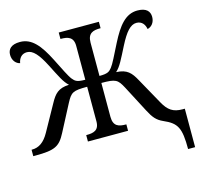

<svg xmlns="http://www.w3.org/2000/svg" viewBox="-127 -863 1289 1215"><g transform="rotate(-15 517.5 -255.0)"><path d="M958 210H1004V-42H989C928 -42 896 -64 864 -122L770 -291C740 -346 715 -375 644 -378C675 -406 693 -446 735 -528C776 -608 809 -646 848 -646C884 -646 902 -620 907 -590C932 -595 955 -619 955 -657C955 -693 933 -720 874 -720C796 -720 747 -657 696 -557C659 -484 635 -433 618 -412C601 -391 589 -382 536 -382V-600C536 -663 573 -672 618 -672H621V-714H358V-672H361C405 -672 443 -663 443 -604V-382C390 -382 378 -391 361 -412C344 -433 320 -484 283 -557C232 -657 183 -720 105 -720C46 -720 24 -693 24 -657C24 -619 47 -595 72 -590C77 -620 95 -646 131 -646C170 -646 203 -608 244 -528C286 -446 304 -406 335 -378C264 -375 239 -346 209 -291L115 -122C84 -66 48 -42 3 -42H0V0H14C142 0 174 -17 214 -94L305 -268C337 -328 349 -336 443 -336V-109C443 -50 405 -42 361 -42H358V0H621V-42H618C573 -42 536 -51 536 -114V-336C630 -336 642 -328 674 -268L765 -94C791 -44 811 -20 852 -2C939 36 958 71 958 210Z"/></g></svg>

Font: Noto Serif
Style: Regular
Weight: 400
Designer: Monotype Design Team
Foundry: Monotype Imaging Inc.
Version: Version 2.015